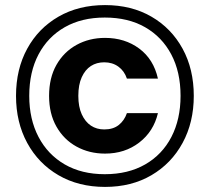

<svg xmlns="http://www.w3.org/2000/svg" viewBox="-20 -729 824 755"><path d="M393 6Q289 6 210 -40Q131 -86 87 -167Q43 -248 43 -352Q43 -457 87 -537.5Q131 -618 210 -663.5Q289 -709 393 -709Q497 -709 575.5 -663.5Q654 -618 698 -537.5Q742 -457 742 -352Q742 -248 698 -167Q654 -86 575.5 -40Q497 6 393 6ZM393 -125Q331 -125 281 -152.5Q231 -180 202 -231Q173 -282 173 -352Q173 -423 202 -474Q231 -525 281 -552.5Q331 -580 393 -580Q471 -580 527.5 -538Q584 -496 601 -420H479Q469 -450 445.5 -467Q422 -484 390 -484Q360 -484 337.5 -469.5Q315 -455 301.5 -425.5Q288 -396 288 -352Q288 -309 301.5 -279.5Q315 -250 337.5 -235Q360 -220 390 -220Q425 -220 447 -237.5Q469 -255 479 -284H601Q584 -212 527.5 -168.5Q471 -125 393 -125ZM392 -44Q484 -44 551 -82.5Q618 -121 654 -190.5Q690 -260 690 -352Q690 -446 653.5 -515Q617 -584 550.5 -622Q484 -660 392 -660Q301 -660 234.5 -622Q168 -584 131.5 -515Q95 -446 95 -352Q95 -260 131.5 -190.5Q168 -121 234.5 -82.5Q301 -44 392 -44Z"/></svg>

Font: DM Sans 11pt ExtraBold
Style: Regular
Weight: 800
Version: Version 4.004;gftools[0.9.30]